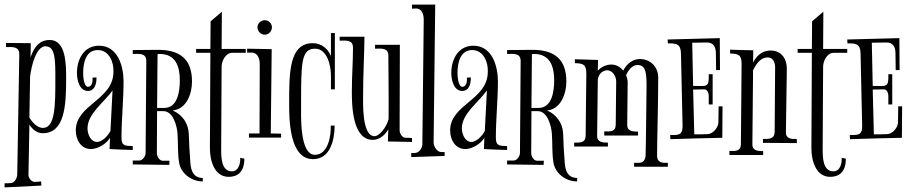

<svg xmlns="http://www.w3.org/2000/svg" viewBox="-32 -721 3974 836"><path d="M102 -533 -6 -534V-516C19 -516 52 -521 52 -485L43 41C42 54 32 75 16 76C7 77 -3 77 -12 77V95L148 87L147 69C138 70 128 71 119 71C104 71 91 53 92 39L96 -178C110 -157 129 -141 154 -141C249 -141 256 -259 256 -377C256 -441 256 -547 184 -547C145 -547 118 -523 101 -471ZM168 -520V-519C209 -519 209 -457 209 -380C209 -264 209 -164 155 -164C130 -164 108 -189 96 -209L99 -388C105 -433 124 -520 168 -520Z M445 -72C478 -70 512 -69 546 -68V-85C516 -86 497 -84 497 -120C497 -203 506 -285 506 -367C506 -431 482 -522 399 -522C333 -522 303 -462 303 -404C303 -374 313 -325 351 -325C379 -325 389 -354 388 -384L371 -383C372 -369 370 -343 351 -343C334 -343 330 -385 330 -403C330 -448 342 -503 394 -503C443 -503 464 -450 462 -409C462 -285 298 -267 298 -153C298 -113 320 -72 364 -72C393 -72 431 -94 447 -121ZM391 -103C362 -103 349 -138 349 -162C349 -226 421 -275 458 -327L449 -151C435 -124 409 -103 391 -103Z M677 -21C662 -21 651 -40 651 -54L652 -237H680C722 -237 739 -172 741 -138C744 -96 741 -53 748 -12C755 30 797 69 851 69V54C812 53 800 26 797 -11C794 -53 791 -96 790 -139C788 -184 762 -222 720 -240C781 -246 804 -314 804 -366C804 -465 750 -504 656 -504C619 -504 583 -503 546 -503V-486C572 -486 605 -492 605 -455L602 -55C602 -42 590 -22 574 -22H546V-5L705 -3L706 -21ZM652 -251 654 -485C657 -486 660 -486 664 -486C733 -486 751 -431 751 -372C751 -327 743 -251 683 -251Z M934 -670 885 -628 884 -508H822V-491H884L882 -75C882 -24 900 49 964 49C997 49 1032 33 1032 -30L1014 -34C1015 -10 1008 25 977 25C931 25 931 -39 931 -72L933 -433C934 -457 951 -491 979 -491H1038V-508H933Z M1152 -602C1152 -619 1138 -633 1121 -633C1104 -633 1089 -619 1089 -602C1089 -585 1104 -570 1121 -570C1138 -570 1152 -585 1152 -602ZM1147 -140 1151 -507 1044 -509V-492H1065C1092 -491 1099 -463 1099 -440L1098 -140H1052V-122H1192V-139Z M1426 -577H1409V-477C1395 -510 1367 -533 1330 -533C1227 -533 1227 -405 1227 -270C1227 -205 1227 -28 1331 -28C1406 -28 1425 -112 1425 -174H1408C1410 -133 1398 -47 1339 -47C1272 -47 1279 -219 1279 -263C1279 -448 1279 -509 1340 -509C1393 -509 1409 -434 1409 -393V-332H1426Z M1657 -105 1762 -103V-120C1752 -121 1743 -121 1733 -121C1718 -122 1708 -141 1708 -154L1709 -526H1601V-509C1627 -509 1659 -515 1659 -478C1659 -403 1661 -311 1660 -203C1653 -171 1621 -128 1599 -128C1543 -128 1549 -274 1549 -311C1549 -394 1554 -478 1555 -561H1447V-544C1473 -544 1505 -550 1505 -513C1505 -450 1500 -387 1500 -323C1500 -267 1501 -112 1591 -112C1617 -112 1642 -129 1659 -158C1658 -141 1657 -123 1657 -105Z M1904 -59H1890C1871 -58 1856 -84 1856 -100L1863 -701H1762V-683L1779 -684C1807 -684 1813 -656 1813 -634L1807 -93C1807 -77 1793 -55 1775 -55L1758 -54L1759 -37L1904 -42Z M2075 -72C2108 -70 2142 -69 2176 -68V-85C2146 -86 2127 -84 2127 -120C2127 -203 2136 -285 2136 -367C2136 -431 2112 -522 2029 -522C1963 -522 1933 -462 1933 -404C1933 -374 1943 -325 1981 -325C2009 -325 2019 -354 2018 -384L2001 -383C2002 -369 2000 -343 1981 -343C1964 -343 1960 -385 1960 -403C1960 -448 1972 -503 2024 -503C2073 -503 2094 -450 2092 -409C2092 -285 1928 -267 1928 -153C1928 -113 1950 -72 1994 -72C2023 -72 2061 -94 2077 -121ZM2021 -103C1992 -103 1979 -138 1979 -162C1979 -226 2051 -275 2088 -327L2079 -151C2065 -124 2039 -103 2021 -103Z M2307 -21C2292 -21 2281 -40 2281 -54L2282 -237H2310C2352 -237 2369 -172 2371 -138C2374 -96 2371 -53 2378 -12C2385 30 2427 69 2481 69V54C2442 53 2430 26 2427 -11C2424 -53 2421 -96 2420 -139C2418 -184 2392 -222 2350 -240C2411 -246 2434 -314 2434 -366C2434 -465 2380 -504 2286 -504C2249 -504 2213 -503 2176 -503V-486C2202 -486 2235 -492 2235 -455L2232 -55C2232 -42 2220 -22 2204 -22H2176V-5L2335 -3L2336 -21ZM2282 -251 2284 -485C2287 -486 2290 -486 2294 -486C2363 -486 2381 -431 2381 -372C2381 -327 2373 -251 2313 -251Z M2572 -460 2471 -463V-446C2508 -445 2521 -440 2521 -400L2518 -131C2518 -98 2493 -100 2468 -100V-83H2615V-100C2593 -100 2567 -101 2568 -131L2571 -375C2575 -402 2595 -415 2612 -415C2635 -415 2651 -388 2651 -367L2649 -179C2649 -146 2624 -148 2599 -149V-131H2746V-148C2723 -148 2698 -149 2699 -179L2701 -363C2701 -373 2698 -384 2694 -393C2702 -413 2720 -438 2743 -438C2782 -438 2784 -402 2783 -326C2782 -267 2781 -107 2779 -43C2778 -27 2770 -13 2753 -12H2729V5H2876V-12C2853 -11 2829 -12 2829 -43C2829 -106 2834 -269 2834 -383C2834 -429 2801 -464 2754 -464C2724 -464 2697 -444 2682 -414C2669 -429 2651 -440 2630 -440C2609 -440 2585 -430 2571 -413Z M2982 -535C3004 -535 3025 -536 3047 -536C3076 -536 3085 -514 3085 -489L3086 -416H3103L3102 -555L2875 -549L2876 -532C2912 -533 2932 -530 2933 -489L2940 -174V-171C2940 -131 2920 -133 2886 -133L2887 -115C2962 -117 3038 -120 3113 -121L3114 -258H3097L3096 -189C3096 -166 3073 -138 3049 -137C3030 -136 3011 -136 2991 -136L2986 -331L3035 -332C3048 -332 3054 -315 3054 -304V-266H3071V-398H3054C3056 -337 3045 -347 2986 -347Z M3247 -415C3266 -454 3286 -471 3311 -471C3335 -471 3343 -447 3343 -428L3341 -147C3340 -114 3315 -116 3290 -116V-99L3438 -98L3437 -116C3415 -115 3389 -116 3390 -146L3394 -420C3395 -464 3371 -501 3323 -501C3297 -501 3268 -489 3247 -449L3248 -502C3248 -502 3147 -504 3147 -505V-488C3184 -487 3197 -482 3197 -442L3194 -94C3194 -61 3169 -63 3144 -64V-46H3291V-63C3269 -63 3243 -64 3244 -94Z M3553 -670 3504 -628 3503 -508H3441V-491H3503L3501 -75C3501 -24 3519 49 3583 49C3616 49 3651 33 3651 -30L3633 -34C3634 -10 3627 25 3596 25C3550 25 3550 -39 3550 -72L3552 -433C3553 -457 3570 -491 3598 -491H3657V-508H3552Z M3764 -535C3786 -535 3807 -536 3829 -536C3858 -536 3867 -514 3867 -489L3868 -416H3885L3884 -555L3657 -549L3658 -532C3694 -533 3714 -530 3715 -489L3722 -174V-171C3722 -131 3702 -133 3668 -133L3669 -115C3744 -117 3820 -120 3895 -121L3896 -258H3879L3878 -189C3878 -166 3855 -138 3831 -137C3812 -136 3793 -136 3773 -136L3768 -331L3817 -332C3830 -332 3836 -315 3836 -304V-266H3853V-398H3836C3838 -337 3827 -347 3768 -347Z"/></svg>

Font: Bigelow Rules
Style: Regular
Weight: 400
Designer: Astigmatic (AOETI)
Foundry: Astigmatic (AOETI)
Version: Version 1.000